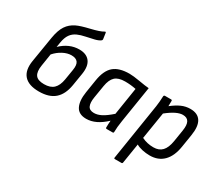

<svg xmlns="http://www.w3.org/2000/svg" viewBox="-144 -1069 1873 1618"><g transform="rotate(30 793.0 -260.0)"><path d="M245.1 12.2Q145 12.2 100.6 -37.6Q56.2 -87.4 71.8 -184.1L112.8 -434.1Q126 -512.7 155 -556.4Q184.1 -600.1 233.9 -624Q271.5 -642.6 356.9 -662.6Q442.4 -682.6 475.1 -703.1Q484.9 -709 486.8 -696.8L495.1 -639.2Q495.1 -630.9 488.8 -626Q468.8 -611.3 433.8 -602.8Q398.9 -594.2 355.7 -585.4Q312.5 -576.7 282.2 -563Q246.1 -546.9 225.1 -516.6Q204.1 -486.3 195.8 -436L188 -388.2Q268.6 -465.8 366.2 -465.8Q436 -465.8 468.5 -423.1Q501 -380.4 487.8 -298.8L467.8 -176.8Q451.7 -81.5 397.7 -34.7Q343.8 12.2 245.1 12.2ZM157.2 -189.9Q146.5 -124.5 168.5 -93.8Q190.4 -63 252 -63Q313 -63 344.7 -93.3Q376.5 -123.5 387.2 -187L403.8 -288.1Q413.1 -342.8 394.8 -366.5Q376.5 -390.1 333 -390.1Q293.9 -390.1 251.7 -368.2Q209.5 -346.2 175.8 -308.1Z M705.6 12.2Q631.8 12.2 605.7 -40Q579.6 -92.3 593.8 -182.1L613.8 -308.1Q629.9 -411.1 681.9 -455.6Q733.9 -500 834.5 -500Q871.1 -500 935.1 -488.8Q999 -477.5 1033.7 -475.1L977.5 -122.1Q966.8 -55.7 966.8 -9.8Q966.8 0 954.6 0H899.9Q889.6 0 889.6 -9.8Q889.6 -42.5 892.6 -77.1Q798.8 12.2 705.6 12.2ZM737.8 -63Q772 -63 809.6 -82.5Q847.2 -102.1 898.9 -147.9L940.9 -414.1Q890.1 -424.8 834.5 -424.8Q769.5 -424.8 738 -395.5Q706.5 -366.2 695.8 -300.8L675.8 -179.2Q666.5 -123 680.2 -93Q693.8 -63 737.8 -63Z M1085.4 185.1Q1076.2 185.1 1077.6 174.8L1164.6 -375Q1171.4 -420.4 1173.3 -476.1Q1173.3 -481.4 1177 -484.6Q1180.7 -487.8 1185.5 -487.8H1244.6Q1254.4 -487.8 1254.4 -478Q1254.4 -442.9 1253.4 -426.8Q1301.3 -464.4 1342 -482.2Q1382.8 -500 1426.8 -500Q1499 -500 1528.8 -452.6Q1558.6 -405.3 1543.5 -312L1523.4 -187Q1507.8 -89.8 1456.8 -38.8Q1405.8 12.2 1323.7 12.2Q1287.6 12.2 1250.7 4.2Q1213.9 -3.9 1191.4 -18.1L1160.6 174.8Q1159.2 185.1 1149.4 185.1ZM1396.5 -424.8Q1337.4 -424.8 1244.6 -350.1L1202.6 -88.9Q1254.4 -63 1316.4 -63Q1370.1 -63 1400.6 -95.2Q1431.2 -127.4 1442.4 -195.8L1460.4 -308.1Q1470.2 -368.2 1454.3 -396.5Q1438.5 -424.8 1396.5 -424.8Z"/></g></svg>

Font: Sofia Sans
Style: Italic
Weight: 400
Italic angle: -9°
Designer: Botio Nikoltchev, Ani Petrova
Foundry: lettersoup
Version: Version 4.100